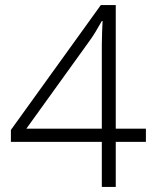

<svg xmlns="http://www.w3.org/2000/svg" viewBox="-20 -738 611 758"><path d="M556 -178H437V0H382V-178H23V-225L378 -718H437V-230H556ZM382 -495Q382 -534 382 -561Q382 -588 383 -609.5Q384 -631 385 -655H382Q369 -632 357 -612Q345 -592 328 -569L84 -230H382Z"/></svg>

Font: Noto Sans Myanmar Light
Style: Regular
Weight: 300
Designer: Monotype Design Team
Foundry: Monotype Imaging Inc.
Version: Version 2.107; ttfautohint (v1.8.4.7-5d5b)